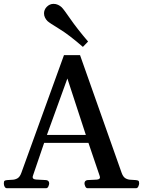

<svg xmlns="http://www.w3.org/2000/svg" viewBox="-32 -995 755 1015"><path d="M4.9 0Q-2.9 0 -7.3 -7.6Q-11.7 -15.1 -11.7 -24.9Q-11.7 -36.1 -8.1 -39.1Q-4.4 -42 5.9 -43Q18.1 -44.4 32.5 -44.7Q46.9 -44.9 59.8 -52Q72.8 -59.1 80.6 -80.6L306.2 -703.6H391.1L611.3 -80.6Q619.1 -59.1 632.1 -52Q645 -44.9 659.7 -44.7Q674.3 -44.4 686 -43Q696.3 -42 700 -39.1Q703.6 -36.1 703.6 -24.9Q703.6 -19.5 699.5 -9.8Q695.3 0 687 0H431.2Q422.9 0 418.7 -9.8Q414.6 -19.5 414.6 -24.9Q414.6 -41 430.7 -43Q460 -44.4 478.3 -45.4Q496.6 -46.4 496.6 -57.6Q496.6 -61 495.1 -64.5L428.7 -259.8L457.5 -239.7H180.2L208.5 -260.7L141.6 -64.5Q140.6 -62 140.6 -58.6Q140.6 -46.4 161.4 -45.7Q182.1 -44.9 211.9 -43Q228 -41 228 -24.9Q228 -19.5 223.9 -9.8Q219.7 0 211.4 0ZM209.5 -263.7 195.8 -281.7H442.4L427.7 -263.7L324.2 -580.1ZM406.2 -747.1Q331.5 -812 281 -842.5Q230.5 -873 218.8 -883.8Q211.4 -891.1 206.1 -901.6Q200.7 -912.1 200.7 -924.3Q200.7 -933.1 203.9 -941.7Q207 -950.2 214.8 -958.5Q230.5 -974.6 251 -974.6Q263.7 -974.6 274.7 -969.5Q285.6 -964.4 293.5 -957Q304.7 -946.3 339.6 -895.5Q374.5 -844.7 433.6 -775.4Z"/></svg>

Font: Gelasio Medium
Style: Regular
Weight: 500
Designer: Eben Sorkin
Foundry: Eben Sorkin
Version: Version 1.008